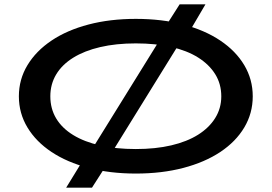

<svg xmlns="http://www.w3.org/2000/svg" viewBox="-20 -787 1252 885"><path d="M404 78H285L369 -59L389 -75L730 -625L729 -643L808 -767H927L833 -607L815 -600L482 -62L484 -47ZM606 13Q487 13 388 -13Q289 -39 217.5 -86.5Q146 -134 106.5 -199.5Q67 -265 67 -343Q67 -421 106.5 -486.5Q146 -552 217.5 -600Q289 -648 388 -674Q487 -700 606 -700Q726 -700 825 -674Q924 -648 995.5 -600Q1067 -552 1106 -486.5Q1145 -421 1145 -343Q1145 -265 1106 -199.5Q1067 -134 995.5 -86.5Q924 -39 825 -13Q726 13 606 13ZM606 -100Q697 -100 769.5 -117Q842 -134 893 -166Q944 -198 972 -243Q1000 -288 1000 -343Q1000 -400 972 -445Q944 -490 893 -522Q842 -554 769.5 -570.5Q697 -587 606 -587Q515 -587 442 -570Q369 -553 317.5 -521Q266 -489 239 -444Q212 -399 212 -343Q212 -286 239 -241Q266 -196 317.5 -164.5Q369 -133 442 -116.5Q515 -100 606 -100Z"/></svg>

Font: BioRhyme Expanded SemiBold
Style: Regular
Weight: 600
Width: 7
Designer: Aoife Mooney
Foundry: Aoife Mooney Type
Version: Version 1.600;gftools[0.9.33]